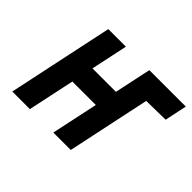

<svg xmlns="http://www.w3.org/2000/svg" viewBox="-113 -679 857 857"><g transform="rotate(45 316.0 -250.0)"><path d="M451 -500 429 -393H490L610 -395L632 -500ZM365 -326H217L254 -500H143L37 0H148L195 -221H343L296 0H406L512 -500H402Z"/></g></svg>

Font: Advent Pro
Style: Italic
Weight: 400
Italic angle: -12°
Designer: VivaRado, Andreas Kalpakidis
Foundry: VivaRado, Andreas Kalpakidis
Version: Version 3.000